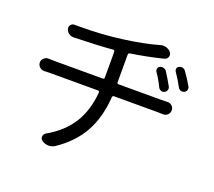

<svg xmlns="http://www.w3.org/2000/svg" viewBox="-129 -917 1259 1129"><g transform="rotate(20 500.0 -352.5)"><path d="M531.2 -450.2Q531.2 -440.4 541 -440.4H807.6Q823.2 -440.4 845.7 -441.4Q847.7 -441.4 848.6 -441.4Q863.3 -441.4 875 -430.7Q886.7 -419.9 886.7 -403.3Q886.7 -386.7 875 -375Q863.3 -364.3 847.7 -364.3Q846.7 -364.3 845.7 -364.3Q827.1 -365.2 808.6 -365.2H540Q530.3 -365.2 529.3 -355.5Q520.5 -227.5 469.2 -134.3Q418 -41 314.5 28.3Q296.9 39.1 277.3 39.1Q275.4 39.1 274.4 39.1Q252.9 38.1 235.4 26.4Q221.7 16.6 223.1 1Q224.6 -14.6 238.3 -22.5Q335 -77.1 386.7 -158.2Q438.5 -239.3 448.2 -355.5Q448.2 -359.4 445.8 -362.3Q443.4 -365.2 439.5 -365.2H151.4Q126 -365.2 103.5 -364.3Q102.5 -364.3 101.6 -364.3Q85.9 -364.3 74.2 -375Q61.5 -386.7 61.5 -403.3Q61.5 -419.9 74.2 -430.7Q85.9 -441.4 100.6 -441.4Q101.6 -441.4 103.5 -441.4Q127 -440.4 150.4 -440.4H441.4Q451.2 -440.4 451.2 -450.2V-612.3Q451.2 -616.2 448.2 -618.7Q445.3 -621.1 441.4 -621.1Q353.5 -613.3 197.3 -609.4Q196.3 -609.4 196.3 -609.4Q179.7 -609.4 167 -619.1Q153.3 -628.9 149.4 -644.5Q145.5 -659.2 154.8 -670.4Q164.1 -681.6 177.7 -680.7Q190.4 -680.7 202.1 -680.7Q352.5 -680.7 475.6 -698.2Q601.6 -714.8 692.4 -741.2Q701.2 -744.1 710.4 -744.1Q719.7 -744.1 729.5 -741.2Q748 -735.4 759.8 -720.7Q768.6 -708 763.7 -693.4Q758.8 -678.7 744.1 -674.8L730.5 -670.9Q637.7 -648.4 541 -633.8Q531.2 -631.8 531.2 -622.1ZM823.2 -528.3Q828.1 -517.6 824.2 -506.8Q820.3 -496.1 809.6 -491.2Q803.7 -488.3 797.9 -488.3Q793 -488.3 788.1 -490.2Q777.3 -494.1 771.5 -504.9Q751 -547.9 724.6 -585.9Q720.7 -591.8 720.7 -598.6Q720.7 -601.6 721.7 -605.5Q724.6 -616.2 734.4 -620.1Q745.1 -625 756.8 -621.6Q768.6 -618.2 775.4 -608.4Q800.8 -568.4 823.2 -528.3ZM831.1 -625Q827.1 -630.9 827.1 -637.7Q827.1 -640.6 827.1 -643.6Q830.1 -654.3 839.8 -658.2Q846.7 -662.1 853.5 -662.1Q857.4 -662.1 861.3 -661.1Q873 -658.2 879.9 -648.4Q907.2 -610.4 931.6 -568.4Q934.6 -561.5 934.6 -555.7Q934.6 -550.8 933.6 -546.9Q929.7 -536.1 918.9 -531.2Q913.1 -528.3 906.2 -528.3Q901.4 -528.3 896.5 -530.3Q885.7 -534.2 879.9 -544.9Q856.4 -588.9 831.1 -625Z"/></g></svg>

Font: Gen Jyuu GothicX Regular
Style: Regular
Weight: 400
Designer: [Source Han Sans]
Ryoko NISHIZUKA  (kana & ideographs); Paul D. Hunt (Latin, Greek & Cyrillic); Wenlong ZHANG  (bopomofo
Version: Version 1.002.20150607